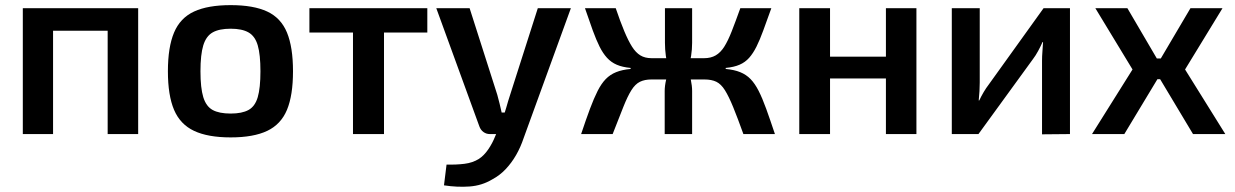

<svg xmlns="http://www.w3.org/2000/svg" viewBox="-20 -523 4817 749"><path d="M519 -491V0H400V-491ZM187 -491V0H69V-491ZM409 -491 408 -403H182V-491Z M880 -503Q969 -503 1022.5 -478Q1076 -453 1099.5 -396Q1123 -339 1123 -245Q1123 -151 1099.5 -94.5Q1076 -38 1022.5 -12.5Q969 13 880 13Q791 13 737 -12.5Q683 -38 659 -94.5Q635 -151 635 -245Q635 -339 659 -396Q683 -453 737 -478Q791 -503 880 -503ZM880 -411Q835 -411 809.5 -396.5Q784 -382 773 -346Q762 -310 762 -245Q762 -180 773 -144Q784 -108 809.5 -94Q835 -80 880 -80Q924 -80 949.5 -94Q975 -108 985.5 -144Q996 -180 996 -245Q996 -310 985.5 -346Q975 -382 949.5 -396.5Q924 -411 880 -411Z M1478 -491V0H1357V-491ZM1647 -491V-396H1187V-491Z M2207 -491 2023 15Q2011 51 1993.5 81.5Q1976 112 1953 136.5Q1930 161 1900 177Q1860 201 1812 204.5Q1764 208 1712 200L1722 119Q1760 120 1792 116Q1824 112 1848 97Q1868 84 1884.5 60Q1901 36 1912 8L1938 -53Q1947 -75 1955 -103.5Q1963 -132 1970 -153L2078 -491ZM1812 -491 1920 -153Q1925 -136 1929 -118.5Q1933 -101 1937 -84H1962L1922 0H1891Q1877 0 1866 -8Q1855 -16 1850 -30L1682 -491Z M2989 -491Q2971 -441 2957.5 -404Q2944 -367 2931 -341Q2918 -315 2902.5 -297.5Q2887 -280 2865 -270.5Q2843 -261 2811 -258V-254Q2844 -251 2867.5 -241.5Q2891 -232 2908 -214.5Q2925 -197 2939.5 -168.5Q2954 -140 2969 -98.5Q2984 -57 3003 0H2880Q2857 -64 2840 -105.5Q2823 -147 2808 -171Q2793 -195 2774.5 -204Q2756 -213 2728 -213L2727 -296Q2753 -296 2772 -307Q2791 -318 2805.5 -341Q2820 -364 2834.5 -401Q2849 -438 2868 -491ZM2382 -491Q2400 -438 2415.5 -401Q2431 -364 2445.5 -341Q2460 -318 2478 -307Q2496 -296 2522 -296L2521 -213Q2495 -213 2476.5 -204Q2458 -195 2443 -171Q2428 -147 2411.5 -105.5Q2395 -64 2370 0H2247Q2266 -57 2281.5 -98.5Q2297 -140 2311.5 -168.5Q2326 -197 2343 -214.5Q2360 -232 2383.5 -241.5Q2407 -251 2440 -254V-258Q2408 -261 2386 -270.5Q2364 -280 2348 -297.5Q2332 -315 2319 -341Q2306 -367 2292.5 -404Q2279 -441 2262 -491ZM2597 -296V-213H2498V-296ZM2680 -491V-356Q2680 -330 2676 -305Q2672 -280 2663 -257Q2670 -235 2675 -211.5Q2680 -188 2680 -168V0H2573V-168Q2573 -188 2578.5 -211.5Q2584 -235 2590 -257Q2581 -280 2577.5 -305Q2574 -330 2574 -356V-491ZM2753 -296V-213H2657V-296Z M3218 -491V0H3098V-491ZM3445 -302V-217H3212V-302ZM3555 -491V0H3436V-491Z M4154 -491V0L4045 1V-286Q4045 -304 4046.5 -321.5Q4048 -339 4049 -359H4047Q4040 -343 4030 -324.5Q4020 -306 4010 -293L3797 0H3693V-491H3802V-201Q3802 -184 3801 -167.5Q3800 -151 3798 -131H3800Q3808 -148 3817.5 -164Q3827 -180 3837 -193L4051 -491Z M4749 -491 4603 -252 4760 0H4634L4483 -252L4624 -491ZM4378 -491 4518 -252 4366 0H4240L4398 -252L4253 -491ZM4568 -295V-214H4434V-295Z"/></svg>

Font: Exo 2 SemiBold
Style: Regular
Weight: 600
Designer: Natanael Gama
Foundry: Natanael Gama
Version: Version 2.010